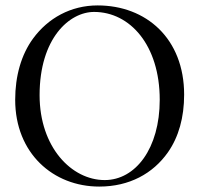

<svg xmlns="http://www.w3.org/2000/svg" viewBox="-20 -678 735 708"><path d="M659 -329C659 -536 519 -658 340 -658C241 -658 157 -611 102 -536C58 -476 36 -397 36 -310C36 -113 176 10 346 10C457 10 544 -38 599 -116C639 -173 659 -245 659 -329ZM327 -634C459 -634 569 -512 569 -310C569 -131 480 -14 366 -14C244 -14 126 -135 126 -327C126 -537 236 -634 327 -634Z"/></svg>

Font: Libertinus Serif Display
Style: Regular
Weight: 400
Designer: Philipp H. Poll, Khaled Hosny
Foundry: Caleb Maclennan
Version: Version 7.050;RELEASE